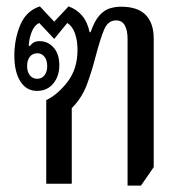

<svg xmlns="http://www.w3.org/2000/svg" viewBox="-20 -576 571 602"><path d="M380 6V-454Q380 -480 371.5 -496Q363 -512 344 -512Q319 -512 307 -484.5Q295 -457 279 -396Q268 -353 252.5 -311Q237 -269 205 -237V0H125V-262Q163 -281 193 -321Q223 -361 223 -420Q223 -449 215 -471.5Q207 -494 191 -504L150 -454L103 -504Q89 -498 80.5 -478.5Q72 -459 70 -434L73 -431Q79 -439 86 -443Q93 -447 104 -447Q130 -447 148 -427Q166 -407 166 -371Q166 -337 147 -314Q128 -291 96 -291Q63 -291 44 -320.5Q25 -350 25 -402Q25 -453 43.5 -497.5Q62 -542 105 -556L150 -508L195 -556Q220 -547 237 -527.5Q254 -508 261 -475H264Q277 -512 292.5 -528.5Q308 -545 325 -550Q342 -555 359 -555Q412 -555 437 -529Q462 -503 462 -455V-52L422 6ZM97 -329Q111 -329 119.5 -340Q128 -351 128 -369Q128 -387 119.5 -398Q111 -409 97 -409Q82 -409 73.5 -398Q65 -387 65 -369Q65 -351 73.5 -340Q82 -329 97 -329Z"/></svg>

Font: Noto Serif Thai ExtraCondensed
Style: Regular
Weight: 400
Width: 2
Designer: Monotype Design Team
Foundry: Monotype Imaging Inc.
Version: Version 2.002; ttfautohint (v1.8.4.7-5d5b)